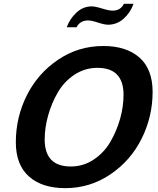

<svg xmlns="http://www.w3.org/2000/svg" viewBox="-20 -979 834 1013"><path d="M684.6 -959H633.8C622.1 -934.9 602.2 -922.9 574.2 -922.9C561.2 -922.9 542.6 -926.6 518.6 -934.1C494.5 -941.6 476.2 -945.3 463.9 -945.3C433.9 -945.3 407.2 -934.6 383.8 -913.1C360.4 -891.6 343.1 -865.6 332 -835H383.8C396.2 -859 416.3 -871.1 444.3 -871.1C456.7 -871.1 474.3 -867.4 497.1 -859.9C519.9 -852.4 537.4 -848.6 549.8 -848.6C581.1 -848.6 608.6 -859.2 632.3 -880.4C656.1 -901.5 673.5 -927.7 684.6 -959ZM785.2 -494.1C785.2 -574.2 762 -634.6 715.8 -675.3C669.6 -716 606.1 -736.3 525.4 -736.3C437.5 -736.3 357.7 -712.1 286.1 -663.6C214.5 -615.1 159.5 -552.2 121.1 -475.1C82.7 -397.9 63.5 -315.8 63.5 -228.5C63.5 -149.1 86.6 -88.9 132.8 -47.9C179 -6.8 242.8 13.7 324.2 13.7C411.5 13.7 490.9 -10.6 562.5 -59.1C634.1 -107.6 689.1 -170.6 727.5 -248C766 -325.5 785.2 -407.6 785.2 -494.1ZM631.8 -478.5C631.8 -437.5 625.8 -395.5 613.8 -352.5C601.7 -309.6 584.6 -269 562.5 -231C540.4 -192.9 511.1 -161.6 474.6 -137.2C438.2 -112.8 397.8 -100.6 353.5 -100.6C261.7 -100.6 215.8 -148.1 215.8 -243.2C215.8 -284.2 221.8 -326.3 233.9 -369.6C245.9 -412.9 263 -453.6 285.2 -491.7C307.3 -529.8 336.6 -560.9 373 -585C409.5 -609 449.9 -621.1 494.1 -621.1C585.9 -621.1 631.8 -573.6 631.8 -478.5Z"/></svg>

Font: FreeUniversal
Style: BoldItalic
Weight: 700
Italic angle: -11°
Version: Version 1.001